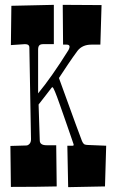

<svg xmlns="http://www.w3.org/2000/svg" viewBox="-20 -770 468 792"><path d="M83 -587.9Q75.7 -587.9 24.9 -584L26.9 -746.1L202.1 -750V-587.9H158.2Q147 -587.9 142.1 -582.8Q137.2 -577.6 137.2 -564.9V-384.8Q192.9 -452.1 262.2 -563Q274.4 -585.9 254.9 -585.9H240.2L238.8 -750L398.9 -749L394 -585.9H356.9Q319.8 -585.9 299.8 -560.5Q293.5 -552.7 280.8 -534.2L260.7 -504.9Q243.7 -479.5 223.1 -448.2Q312.5 -201.2 318.1 -188.5Q323.7 -175.8 330.1 -173.8Q336.4 -171.9 344.2 -171.9L418 -168.9L413.1 -1L261.2 2L257.8 -168.9H279.8Q285.6 -168.9 283.2 -176Q280.8 -183.1 274.4 -201.7Q268.1 -220.2 260 -243.4Q252 -266.6 243.2 -291.7Q234.4 -316.9 226.6 -338.9Q202.6 -407.7 196.8 -410.2Q194.8 -410.6 192.9 -408.2Q186.5 -398.9 169.4 -377.7Q152.3 -356.4 139.2 -338.9L144 -190.9Q144 -170.9 171.9 -170.9H211.9L213.9 -1Q135.7 1 24.9 1L22.9 -168Q81.5 -169.9 88.4 -169.9Q95.2 -169.9 101.6 -176.5Q107.9 -183.1 107.9 -195.8L101.1 -574.2Q101.1 -587.9 83 -587.9Z"/></svg>

Font: Smokum
Style: Regular
Weight: 400
Designer: Astigmatic (AOETI)
Foundry: Astigmatic (AOETI)
Version: Version 1.001